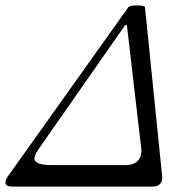

<svg xmlns="http://www.w3.org/2000/svg" viewBox="-45 -694 700 714"><path d="M1 0Q-24.9 0 -24.9 -15.1Q-24.9 -26.9 -12.2 -43L432.1 -667Q436.5 -673.8 464.8 -673.8Q493.2 -673.8 494.1 -667L557.1 -47.9Q558.1 -43 558.1 -34.2Q558.1 -17.6 548.8 -8.8Q539.6 0 522.9 0ZM147 -80.1H421.9Q450.2 -80.1 465.6 -94Q481 -107.9 481 -134.8Q481 -140.1 480 -144L426.8 -601.1H420.9L96.2 -136.2Q83 -116.2 83 -105Q83 -80.1 147 -80.1Z"/></svg>

Font: Junicode SmCond Light
Style: Italic
Weight: 300
Width: 4
Italic angle: -11°
Designer: Peter S. Baker
Version: Version 2.206